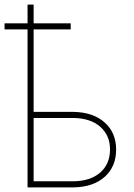

<svg xmlns="http://www.w3.org/2000/svg" viewBox="-31 -812 579 832"><path d="M275.4 -684.6H114.7V-327.1H288.1Q372.6 -325.7 422.4 -281.5Q472.2 -237.3 472.2 -163.6Q472.2 -90.3 422.9 -45.9Q373.5 -1.5 288.1 0H88.4V-684.6H-11.2V-710.9H88.4V-792H114.7V-710.9H275.4ZM114.7 -300.8V-26.4H283.2Q359.4 -26.4 402.6 -63.7Q445.8 -101.1 445.8 -164.6Q445.8 -225.1 403.6 -262.5Q361.3 -299.8 287.1 -300.8Z"/></svg>

Font: Roboto Thin
Style: Regular
Weight: 250
Designer: Google
Version: Version 2.134; 2016